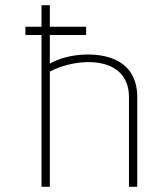

<svg xmlns="http://www.w3.org/2000/svg" viewBox="-20 -720 586 740"><path d="M509 0V-346C509 -422 474 -467 424 -490C360 -520 247 -517 172 -475V-585H312V-617H172V-700H140V-617H78V-585H140V0H172V-444C276 -500 477 -509 477 -346V0Z"/></svg>

Font: Advent Pro
Style: ExtraLight
Weight: 250
Designer: Andreas Kalpakidis
Foundry: Andreas Kalpakidis
Version: Version 2.002 2007